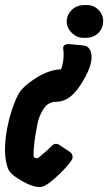

<svg xmlns="http://www.w3.org/2000/svg" viewBox="-23 -726 427 756"><path d="M383.3 -641.6Q383.3 -622.1 372.1 -605.5Q352.5 -577.1 314.9 -577.1H302.2Q283.2 -577.1 265.1 -591.8Q239.7 -612.8 239.7 -641.6Q239.7 -661.6 252 -678.2Q272.5 -706.1 310.1 -706.1H321.8Q341.3 -706.1 358.4 -692.9Q383.3 -672.9 383.3 -641.6ZM226.1 -532.2Q225.6 -534.2 225.6 -536.6Q225.6 -555.2 255.4 -551.8L306.2 -546.9Q327.1 -544.4 334.5 -522.5Q345.7 -486.8 315.9 -428.7Q301.8 -402.3 289.6 -384.8Q248.5 -324.7 197.8 -325.2Q178.2 -325.2 162.6 -313.5Q145 -299.3 130.4 -260.7Q126.5 -250 122.6 -228Q108.9 -158.2 108.9 -114.3Q109.4 -107.9 113.8 -104.5Q123.5 -98.6 136.2 -111.3Q171.4 -140.6 178.2 -149.4Q178.7 -149.9 179.7 -150.9Q194.8 -166.5 212.4 -154.3L253.4 -127Q258.3 -123.5 260.7 -117.7Q265.6 -105 259.3 -95.7Q243.2 -71.3 209.5 -39.1Q160.6 7.3 140.1 9.8Q138.7 9.8 136.7 10.3Q106 11.7 59.6 -15.6Q16.6 -40.5 8.3 -62.5Q-11.2 -116.2 2 -201.7Q15.1 -283.2 46.4 -349.6Q61 -379.9 107.4 -411.6Q166.5 -451.7 217.3 -453.1Q220.2 -460 222.2 -468.3Q230.5 -502 226.1 -532.2Z"/></svg>

Font: Allan
Style: Bold
Weight: 700
Version: Version 1.005